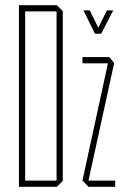

<svg xmlns="http://www.w3.org/2000/svg" viewBox="-20 -720 487 740"><path d="M53 0V-700H199L222 -677V-23L199 0ZM77 -676V-24H198V-676ZM298 -476V-500H401L420 -477L321 -24H424V0H321L298 -24V-25L396 -476ZM346 -590 302 -679V-680H326L359 -613L392 -680H416V-679L370 -590Z"/></svg>

Font: Foldit Thin Thin
Style: Regular
Weight: 250
Version: Version 1.003